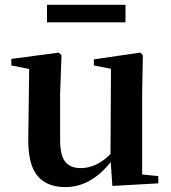

<svg xmlns="http://www.w3.org/2000/svg" viewBox="-20 -764 712 800"><path d="M502.9 -744.1V-670.9H175.8V-744.1ZM572.3 -37.1 639.6 -30.3V0L448.2 10.7L441.4 -88.9Q358.4 15.6 252 15.6Q175.8 15.6 136.2 -31.2Q96.7 -78.1 97.7 -186.5L101.6 -476.6L27.3 -491.2V-518.6L224.6 -544.9L236.3 -534.2L230.5 -374V-179.7Q230.5 -116.2 252 -89.8Q273.4 -63.5 316.4 -63.5Q381.8 -63.5 440.4 -122.1L442.4 -477.5L371.1 -491.2V-516.6L564.5 -544.9L575.2 -534.2L572.3 -374Z"/></svg>

Font: GenRyuMin TW TTF Bold
Style: Regular
Weight: 700
Version: Version 1.300